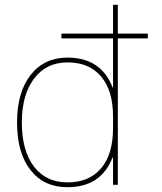

<svg xmlns="http://www.w3.org/2000/svg" viewBox="-20 -770 677 800"><path d="M236 -610V-630H451V-750H471V-630H596V-610H471V0H451V-114H449Q401 10 261 10Q163 10 107 -61.5Q51 -133 51 -260Q51 -385 107.5 -457.5Q164 -530 261 -530Q401 -530 449 -406H451V-610ZM261 -10Q352 -10 401.5 -69Q451 -128 451 -235V-285Q451 -392 401.5 -451Q352 -510 261 -510Q173 -510 122 -442.5Q71 -375 71 -260Q71 -142 121.5 -76Q172 -10 261 -10Z"/></svg>

Font: M PLUS 1p Thin
Style: Regular
Weight: 250
Version: Version 1.062